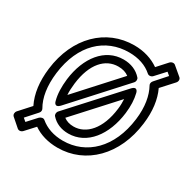

<svg xmlns="http://www.w3.org/2000/svg" viewBox="-171 -876 1087 1099"><g transform="rotate(30 372.0 -327.0)"><path d="M527 -465 235 -145C226 -135 226 -120 233 -112C261 -80 301 -64 347 -64C470 -64 555 -177 574 -330C580 -379 578 -423 569 -459C569 -459 561 -503 527 -465ZM526 -395C527 -376 527 -353 524 -330C507 -189 436 -114 353 -114C327 -114 305 -121 288 -134ZM234 -184 528 -507C537 -517 537 -532 530 -540C501 -573 460 -590 411 -590C289 -590 205 -482 186 -330C180 -277 181 -230 192 -190C192 -190 200 -147 234 -184ZM233 -253C231 -276 233 -302 236 -330C253 -470 321 -540 405 -540C434 -540 457 -533 475 -519ZM683 -638 618 -565C610 -556 608 -544 613 -536C641 -485 654 -416 643 -330C618 -128 495 -13 341 -13C280 -13 229 -31 191 -63C181 -72 165 -67 156 -58L102 1L82 -16L144 -85C152 -94 153 -105 148 -114C117 -167 105 -240 116 -330C141 -531 262 -641 418 -641C481 -641 533 -623 571 -589C580 -581 596 -582 606 -593L663 -655ZM737 -627C747 -638 747 -654 737 -662L680 -710C671 -718 655 -716 645 -705L588 -642C544 -673 488 -691 424 -691C238 -691 93 -551 66 -330C55 -240 65 -164 96 -101L29 -27C20 -17 19 -1 29 8L84 56C94 64 109 62 119 51L174 -9C217 21 272 37 334 37C520 37 666 -108 693 -330C704 -416 694 -490 666 -549Z"/></g></svg>

Font: Falling Sky
Style: OuObl
Weight: 400
Designer: Paul D. Hunt
Foundry: Adobe Systems Incorporated
Version: Version 1.02